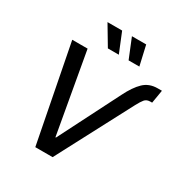

<svg xmlns="http://www.w3.org/2000/svg" viewBox="-212 -1098 1189 1253"><g transform="rotate(30 383.0 -471.0)"><path d="M550.3 -577.1Q587.9 -652.8 629.2 -692.4Q670.4 -731.9 733.9 -731.9H765.6L749 -632.8H735.8Q708 -632.8 693.6 -615.5Q679.2 -598.1 661.1 -564L364.3 0H233.9L92.3 -727.5H208L315.4 -121.6H319.3ZM478 -794.9 418 -942.4H525.4L559.1 -794.9ZM321.8 -794.9 233.9 -942.4H344.2L404.3 -794.9Z"/></g></svg>

Font: Inter 24pt Medium
Style: Italic
Weight: 500
Italic angle: -9.3988°
Designer: Rasmus Andersson
Foundry: rsms
Version: Version 4.001;git-66647c0bb